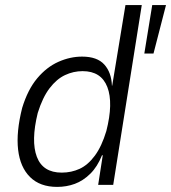

<svg xmlns="http://www.w3.org/2000/svg" viewBox="-20 -725 671 753"><path d="M204 8Q137 8 98 -30.5Q59 -69 51 -138Q43 -207 67 -302Q89 -374 126 -418Q163 -462 209 -482.5Q255 -503 302 -503Q361 -503 389 -472Q417 -441 419 -389H420L472 -705H536L424 0H365L383 -116H380Q362 -71 334 -43.5Q306 -16 273.5 -4Q241 8 204 8ZM222 -48Q260 -48 292.5 -63Q325 -78 352 -114.5Q379 -151 397 -211Q425 -321 401 -383.5Q377 -446 304 -446Q268 -446 235 -430.5Q202 -415 174.5 -379Q147 -343 128 -282Q101 -172 124.5 -110Q148 -48 222 -48ZM546 -515 577 -705H631L582 -515Z"/></svg>

Font: Nunito Sans 7pt Condensed Light
Style: Italic
Weight: 300
Width: 3
Italic angle: -9°
Designer: Vernon Adams
Foundry: Vernon Adams
Version: Version 3.101;gftools[0.9.27]